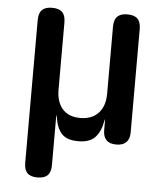

<svg xmlns="http://www.w3.org/2000/svg" viewBox="-52 -596 705 823"><g transform="rotate(5 300.0 -185.0)"><path d="M139 180Q110 180 96 166Q82 152 82 122V-492Q82 -522 96 -536Q110 -550 139 -550Q169 -550 183 -536Q197 -522 197 -492V-204Q197 -150 223.5 -120Q250 -90 300 -90Q350 -90 378 -120Q406 -150 406 -204V-492Q406 -522 420 -536Q434 -550 463 -550Q493 -550 507 -536Q521 -522 521 -492V-47Q521 -19 506.5 -4.5Q492 10 464 10Q435 10 421 -4.5Q407 -19 407 -47V-85Q407 -95 406.5 -95Q406 -95 404 -85Q396 -40 372.5 -15Q349 10 300 10Q250 10 228 -15Q206 -40 200 -85L197 -95V122Q197 152 183 166Q169 180 139 180Z"/></g></svg>

Font: Maple Mono SemiBold
Style: Regular
Weight: 600
Monospace: yes
Designer: subframe7536
Version: Version 7.000